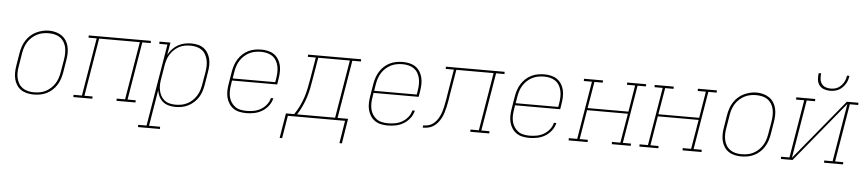

<svg xmlns="http://www.w3.org/2000/svg" viewBox="-50 -1084 7299 1622"><g transform="rotate(5 3600.0 -272.5)"><path d="M246 8Q217 8 189 1.5Q161 -5 138.5 -20Q116 -35 101 -58.5Q86 -82 79.5 -109Q73 -136 73.5 -165Q74 -194 79 -223L97 -333Q102 -361 111 -387.5Q120 -414 135.5 -438.5Q151 -463 173 -483Q195 -503 221 -515.5Q247 -528 274.5 -534.5Q302 -541 329 -541Q358 -541 386 -533.5Q414 -526 436.5 -510.5Q459 -495 474 -472Q489 -449 495.5 -421.5Q502 -394 501.5 -365Q501 -336 496 -307L478 -197Q473 -169 464 -142.5Q455 -116 439.5 -91.5Q424 -67 402 -47Q380 -27 354 -14.5Q328 -2 300.5 3Q273 8 246 8ZM246 -11Q271 -11 296.5 -15.5Q322 -20 345.5 -32Q369 -44 389 -62.5Q409 -81 423 -103.5Q437 -126 445 -150.5Q453 -175 457 -200L476 -310Q480 -336 480.5 -362.5Q481 -389 475.5 -413.5Q470 -438 457 -459Q444 -480 423.5 -494Q403 -508 378 -513.5Q353 -519 326 -519Q301 -519 276.5 -514Q252 -509 228.5 -497Q205 -485 185 -466.5Q165 -448 151.5 -426Q138 -404 130 -379.5Q122 -355 118 -330L100 -220Q95 -194 94.5 -168Q94 -142 99.5 -117.5Q105 -93 117.5 -72Q130 -51 150 -37Q170 -23 195 -17Q220 -11 246 -11Z M582 0V-19H653L735 -511H666V-530H1193V-511H1122L1040 -19H1109V0H948V-19H1019L1101 -511H756L674 -19H743V0Z M1148 205V186H1219L1335 -511H1266V-530H1359L1341 -425Q1356 -452 1377 -474.5Q1398 -497 1424 -511.5Q1450 -526 1479 -532Q1508 -538 1536 -538Q1565 -538 1592.5 -531.5Q1620 -525 1641.5 -509Q1663 -493 1677 -469.5Q1691 -446 1697 -419.5Q1703 -393 1702 -364Q1701 -335 1696 -307L1678 -197Q1673 -170 1664.5 -143Q1656 -116 1640.5 -92Q1625 -68 1603 -48Q1581 -28 1555 -15Q1529 -2 1502 3Q1475 8 1447 8Q1418 8 1390 0.5Q1362 -7 1341 -24.5Q1320 -42 1307.5 -67Q1295 -92 1291 -120L1240 186H1334V205ZM1447 -11Q1472 -11 1497 -15.5Q1522 -20 1545.5 -32Q1569 -44 1589 -62.5Q1609 -81 1623 -103.5Q1637 -126 1645 -150.5Q1653 -175 1657 -200L1676 -310Q1680 -336 1680.5 -362Q1681 -388 1675.5 -412Q1670 -436 1657.5 -457.5Q1645 -479 1625.5 -493Q1606 -507 1581 -513Q1556 -519 1530 -519Q1506 -519 1481 -514.5Q1456 -510 1433 -497.5Q1410 -485 1391 -466.5Q1372 -448 1358.5 -426Q1345 -404 1337.5 -380Q1330 -356 1326 -331L1308 -221Q1303 -196 1302 -170Q1301 -144 1306 -120Q1311 -96 1322.5 -74.5Q1334 -53 1353 -38Q1372 -23 1396.5 -17Q1421 -11 1447 -11Z M2048 8Q2019 8 1990.5 2Q1962 -4 1939.5 -19.5Q1917 -35 1902 -58Q1887 -81 1880 -108Q1873 -135 1873.5 -164.5Q1874 -194 1879 -223L1897 -333Q1902 -361 1911 -387.5Q1920 -414 1935.5 -438.5Q1951 -463 1973 -483Q1995 -503 2021 -515.5Q2047 -528 2075 -533Q2103 -538 2130 -538Q2159 -538 2187 -531.5Q2215 -525 2237 -510Q2259 -495 2274 -471.5Q2289 -448 2295.5 -421Q2302 -394 2301.5 -365Q2301 -336 2296 -307L2288 -256H1905L1900 -220Q1895 -194 1894.5 -167.5Q1894 -141 1899.5 -117Q1905 -93 1918.5 -72Q1932 -51 1951.5 -36.5Q1971 -22 1996.5 -16.5Q2022 -11 2048 -11Q2078 -11 2109 -16.5Q2140 -22 2168 -38Q2196 -54 2217 -80Q2238 -106 2245 -137H2266Q2258 -102 2235.5 -72.5Q2213 -43 2182 -24.5Q2151 -6 2116.5 1Q2082 8 2048 8ZM2270 -274 2276 -310Q2280 -336 2280.5 -362Q2281 -388 2275.5 -412.5Q2270 -437 2257.5 -458Q2245 -479 2225 -493Q2205 -507 2180 -513Q2155 -519 2129 -519Q2104 -519 2079 -514.5Q2054 -510 2030 -498Q2006 -486 1986 -467.5Q1966 -449 1952 -426.5Q1938 -404 1930 -379.5Q1922 -355 1918 -330L1909 -274Z M2855 192 2886 0H2401L2369 192H2348L2383 -19H2453Q2477 -54 2496 -93Q2515 -132 2527.5 -171Q2540 -210 2548 -250.5Q2556 -291 2563 -331L2593 -511H2526V-530H2976V-511H2903L2821 -19H2910L2876 192ZM2800 -19 2882 -511H2614L2583 -328Q2577 -288 2569 -248.5Q2561 -209 2548.5 -170Q2536 -131 2518 -92.5Q2500 -54 2478 -19Z M3248 8Q3219 8 3190.5 2Q3162 -4 3139.5 -19.5Q3117 -35 3102 -58Q3087 -81 3080 -108Q3073 -135 3073.5 -164.5Q3074 -194 3079 -223L3097 -333Q3102 -361 3111 -387.5Q3120 -414 3135.5 -438.5Q3151 -463 3173 -483Q3195 -503 3221 -515.5Q3247 -528 3275 -533Q3303 -538 3330 -538Q3359 -538 3387 -531.5Q3415 -525 3437 -510Q3459 -495 3474 -471.5Q3489 -448 3495.5 -421Q3502 -394 3501.5 -365Q3501 -336 3496 -307L3488 -256H3105L3100 -220Q3095 -194 3094.5 -167.5Q3094 -141 3099.5 -117Q3105 -93 3118.5 -72Q3132 -51 3151.5 -36.5Q3171 -22 3196.5 -16.5Q3222 -11 3248 -11Q3278 -11 3309 -16.5Q3340 -22 3368 -38Q3396 -54 3417 -80Q3438 -106 3445 -137H3466Q3458 -102 3435.5 -72.5Q3413 -43 3382 -24.5Q3351 -6 3316.5 1Q3282 8 3248 8ZM3470 -274 3476 -310Q3480 -336 3480.5 -362Q3481 -388 3475.5 -412.5Q3470 -437 3457.5 -458Q3445 -479 3425 -493Q3405 -507 3380 -513Q3355 -519 3329 -519Q3304 -519 3279 -514.5Q3254 -510 3230 -498Q3206 -486 3186 -467.5Q3166 -449 3152 -426.5Q3138 -404 3130 -379.5Q3122 -355 3118 -330L3109 -274Z M3544 0 3547 -19Q3568 -19 3589 -24Q3610 -29 3628 -42Q3646 -55 3659.5 -72.5Q3673 -90 3682.5 -110Q3692 -130 3698.5 -150.5Q3705 -171 3709.5 -191.5Q3714 -212 3717.5 -233Q3721 -254 3725 -274Q3725 -277 3725.5 -279Q3726 -281 3726 -283L3764 -511H3695V-530H4193V-511H4122L4040 -19H4109V0H3948V-19H4019L4101 -511H3785L3746 -279Q3746 -278 3746 -277.5Q3746 -277 3746 -276V-275Q3742 -252 3738 -229Q3734 -206 3728.5 -183.5Q3723 -161 3716 -138.5Q3709 -116 3697.5 -94.5Q3686 -73 3670 -54Q3654 -35 3633.5 -22Q3613 -9 3590 -4.5Q3567 0 3544 0Z M4448 8Q4419 8 4390.5 2Q4362 -4 4339.5 -19.5Q4317 -35 4302 -58Q4287 -81 4280 -108Q4273 -135 4273.5 -164.5Q4274 -194 4279 -223L4297 -333Q4302 -361 4311 -387.5Q4320 -414 4335.5 -438.5Q4351 -463 4373 -483Q4395 -503 4421 -515.5Q4447 -528 4475 -533Q4503 -538 4530 -538Q4559 -538 4587 -531.5Q4615 -525 4637 -510Q4659 -495 4674 -471.5Q4689 -448 4695.5 -421Q4702 -394 4701.5 -365Q4701 -336 4696 -307L4688 -256H4305L4300 -220Q4295 -194 4294.5 -167.5Q4294 -141 4299.5 -117Q4305 -93 4318.5 -72Q4332 -51 4351.5 -36.5Q4371 -22 4396.5 -16.5Q4422 -11 4448 -11Q4478 -11 4509 -16.5Q4540 -22 4568 -38Q4596 -54 4617 -80Q4638 -106 4645 -137H4666Q4658 -102 4635.5 -72.5Q4613 -43 4582 -24.5Q4551 -6 4516.5 1Q4482 8 4448 8ZM4670 -274 4676 -310Q4680 -336 4680.5 -362Q4681 -388 4675.5 -412.5Q4670 -437 4657.5 -458Q4645 -479 4625 -493Q4605 -507 4580 -513Q4555 -519 4529 -519Q4504 -519 4479 -514.5Q4454 -510 4430 -498Q4406 -486 4386 -467.5Q4366 -449 4352 -426.5Q4338 -404 4330 -379.5Q4322 -355 4318 -330L4309 -274Z M4782 0V-19H4853L4935 -511H4866V-530H5027V-511H4956L4918 -286H5264L5301 -511H5232V-530H5393V-511H5322L5240 -19H5309V0H5148V-19H5219L5261 -268H4915L4874 -19H4943V0Z M5382 0V-19H5453L5535 -511H5466V-530H5627V-511H5556L5518 -286H5864L5901 -511H5832V-530H5993V-511H5922L5840 -19H5909V0H5748V-19H5819L5861 -268H5515L5474 -19H5543V0Z M6246 8Q6217 8 6189 1.5Q6161 -5 6138.5 -20Q6116 -35 6101 -58.5Q6086 -82 6079.5 -109Q6073 -136 6073.5 -165Q6074 -194 6079 -223L6097 -333Q6102 -361 6111 -387.5Q6120 -414 6135.5 -438.5Q6151 -463 6173 -483Q6195 -503 6221 -515.5Q6247 -528 6274.5 -534.5Q6302 -541 6329 -541Q6358 -541 6386 -533.5Q6414 -526 6436.5 -510.5Q6459 -495 6474 -472Q6489 -449 6495.5 -421.5Q6502 -394 6501.5 -365Q6501 -336 6496 -307L6478 -197Q6473 -169 6464 -142.5Q6455 -116 6439.5 -91.5Q6424 -67 6402 -47Q6380 -27 6354 -14.5Q6328 -2 6300.5 3Q6273 8 6246 8ZM6246 -11Q6271 -11 6296.5 -15.5Q6322 -20 6345.5 -32Q6369 -44 6389 -62.5Q6409 -81 6423 -103.5Q6437 -126 6445 -150.5Q6453 -175 6457 -200L6476 -310Q6480 -336 6480.5 -362.5Q6481 -389 6475.5 -413.5Q6470 -438 6457 -459Q6444 -480 6423.5 -494Q6403 -508 6378 -513.5Q6353 -519 6326 -519Q6301 -519 6276.5 -514Q6252 -509 6228.5 -497Q6205 -485 6185 -466.5Q6165 -448 6151.5 -426Q6138 -404 6130 -379.5Q6122 -355 6118 -330L6100 -220Q6095 -194 6094.5 -168Q6094 -142 6099.5 -117.5Q6105 -93 6117.5 -72Q6130 -51 6150 -37Q6170 -23 6195 -17Q6220 -11 6246 -11Z M6582 0V-19H6653L6735 -511H6666V-530H6827V-511H6756L6674 -18L7095 -530H7193V-511H7122L7040 -19H7109V0H6948V-19H7019L7101 -512L6681 0ZM6945 -610Q6918 -610 6893 -619Q6868 -628 6853 -648.5Q6838 -669 6835.5 -696Q6833 -723 6837 -750H6858Q6855 -727 6857 -704Q6859 -681 6871 -663Q6883 -645 6904 -637Q6925 -629 6948 -629Q6964 -629 6979.5 -632Q6995 -635 7009.5 -643Q7024 -651 7036 -663Q7048 -675 7056.5 -689.5Q7065 -704 7070 -719Q7075 -734 7077 -750H7098Q7095 -731 7089.5 -713.5Q7084 -696 7073.5 -679.5Q7063 -663 7049 -649Q7035 -635 7017.5 -626Q7000 -617 6981.5 -613.5Q6963 -610 6945 -610Z"/></g></svg>

Font: Iosevka Curly Slab ThExObl
Style: Regular
Weight: 100
Width: 7
Italic angle: -9°
Monospace: yes
Designer: Belleve Invis
Foundry: Belleve Invis
Version: Version 11.1.0; ttfautohint (v1.8.3)